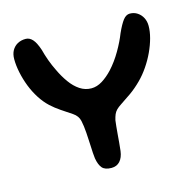

<svg xmlns="http://www.w3.org/2000/svg" viewBox="-93 -696 802 800"><g transform="rotate(-15 308.0 -296.0)"><path d="M292.5 10Q264.5 10 252.5 -3.8Q240.5 -17.5 235.5 -46.5Q234 -57 233.2 -70.5Q232.5 -84 231.8 -99Q231 -114 230.2 -129.2Q229.5 -144.5 228.5 -158.5Q226.5 -189 221.5 -211.5Q216.5 -234 195.5 -248Q172 -263.5 149.8 -278.5Q127.5 -293.5 109 -310.5Q88 -330 71 -356.5Q54 -383 42.2 -413.2Q30.5 -443.5 24 -474.5Q17.5 -505.5 17.5 -532.5Q17.5 -554.5 26.2 -570Q35 -585.5 50.2 -593.8Q65.5 -602 85 -602Q101.5 -602 114.5 -587.8Q127.5 -573.5 138.5 -540.5Q144.5 -517 153.5 -492.2Q162.5 -467.5 174 -444.5Q188.5 -413.5 207 -387.8Q225.5 -362 248.2 -347Q271 -332 297.5 -332Q321.5 -332 344.8 -346.5Q368 -361 389.5 -384Q417 -414 439 -452Q461 -490 473.5 -522.5Q489.5 -558 502.5 -574.8Q515.5 -591.5 531.5 -591.5Q550 -591.5 564.2 -582Q578.5 -572.5 586.5 -557Q594.5 -541.5 594.5 -522Q594.5 -498 587 -470Q579.5 -442 566 -413Q552.5 -384 534.2 -357.2Q516 -330.5 495 -309.5Q470.5 -285 445.8 -267.5Q421 -250 400 -236.5Q386 -227.5 378.2 -219.5Q370.5 -211.5 366.5 -202Q362.5 -192.5 359 -178Q357.5 -167.5 356 -152Q354.5 -136.5 353 -118.8Q351.5 -101 350 -82.8Q348.5 -64.5 346.5 -48.5Q343 -21 329.2 -5.5Q315.5 10 292.5 10Z"/></g></svg>

Font: Gluten
Style: Regular
Weight: 400
Designer: Tyler Finck
Foundry: Etcetera Type Company
Version: Version 1.300